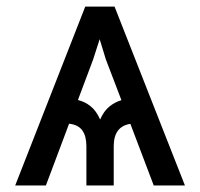

<svg xmlns="http://www.w3.org/2000/svg" viewBox="-20 -566 611 586"><path d="M449.2 0 377.9 -188Q327.1 -180.2 327.1 -119.6V0H243.7V-119.6Q243.7 -150.4 231.4 -167.7Q219.2 -185.1 190.9 -188.5L120.1 0H26.4L240.2 -545.9H329.6L544.4 0ZM217.8 -260.7Q238.8 -255.9 256.3 -241.9Q273.9 -228 285.6 -201.2Q296.9 -227.1 313.7 -240.7Q330.6 -254.4 350.6 -260.3L303.2 -384.3L284.2 -446.3L264.2 -384.3Z"/></svg>

Font: Inter
Style: Regular
Weight: 400
Designer: Rasmus Andersson
Foundry: rsms
Version: Version 4.001;git-9221beed3